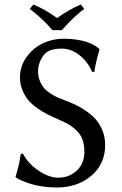

<svg xmlns="http://www.w3.org/2000/svg" viewBox="-20 -832 546 862"><path d="M214.8 -696.8Q178.2 -742.2 113.8 -792L129.9 -812Q189 -786.1 235.8 -751Q293.5 -791 342.8 -812L357.9 -792Q307.6 -753.9 257.8 -696.8ZM242.2 -34.2Q289.6 -34.2 324.2 -65.7Q358.9 -97.2 358.9 -150.9Q358.9 -181.6 350.3 -205.1Q341.8 -228.5 324.5 -245.4Q307.1 -262.2 288.3 -273.2Q269.5 -284.2 242.2 -295.9Q211.9 -309.1 191.9 -319.3Q170.4 -330.1 146 -347.4Q121.6 -364.7 106.2 -383.3Q90.8 -401.9 80.3 -428.2Q69.8 -454.6 69.8 -484.9Q69.8 -537.1 101.6 -579.1Q133.3 -621.1 180.2 -641.1Q220.7 -658.2 266.1 -658.2Q298.8 -658.2 327.4 -653.6Q356 -648.9 373 -642.3Q390.1 -635.7 402.6 -628.9Q415 -622.1 419.9 -617.2L424.8 -612.8L426.8 -609.9Q407.7 -544.9 403.8 -509.8L394 -508.8Q373.5 -555.7 336.2 -584.7Q298.8 -613.8 257.8 -613.8Q219.7 -613.8 196.8 -602.1Q177.2 -591.3 164.1 -565.4Q150.9 -539.6 150.9 -512.2Q150.9 -488.3 159.2 -468.3Q167.5 -448.2 178.7 -435.5Q189.9 -422.9 208.5 -411.1Q227.1 -399.4 240.2 -393.8Q253.4 -388.2 272.9 -380.9Q300.3 -370.6 323 -359.6Q345.7 -348.6 370.8 -330.8Q396 -313 412.8 -292.7Q429.7 -272.5 440.9 -243.7Q452.1 -214.8 452.1 -181.2Q452.1 -95.7 390.1 -43Q328.1 9.8 233.9 9.8Q201.2 9.8 170.4 5.1Q139.6 0.5 118.9 -6.1Q98.1 -12.7 82.3 -19.3Q66.4 -25.9 59.1 -30.3L51.8 -35.2L49.8 -38.1Q51.3 -43 56.2 -60.5L63.5 -87.9Q65.9 -97.7 68.8 -113Q71.8 -128.4 73.2 -141.1L83 -142.1Q106 -97.7 153.1 -65.9Q200.2 -34.2 242.2 -34.2Z"/></svg>

Font: Linux Biolinum G
Style: Regular
Weight: 400
Designer: Philipp H. Poll
Foundry: Philipp H. Poll
Version: Version 1.1.0 ; ttfautohint (v1.6)